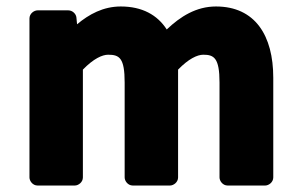

<svg xmlns="http://www.w3.org/2000/svg" viewBox="-20 -548 936 593"><path d="M71 0C71 11 81 25 96 25H211C222 25 236 15 236 0V-333C269 -367 296 -379 314 -379C349 -379 365 -369 365 -293V0C365 11 375 25 390 25H505C516 25 530 15 530 0V-333C562 -366 589 -379 608 -379C641 -379 658 -369 658 -293V0C658 11 668 25 683 25H799C810 25 824 15 824 0V-308C824 -438 768 -528 647 -528C586 -528 537 -497 495 -457C466 -502 419 -528 353 -528C299 -528 255 -504 218 -473L216 -494C215 -505 204 -516 191 -516H96C85 -516 71 -506 71 -491Z"/></svg>

Font: Falling Sky
Style: Blk
Weight: 900
Designer: Paul D. Hunt
Foundry: Adobe Systems Incorporated
Version: Version 1.02